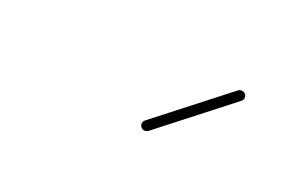

<svg xmlns="http://www.w3.org/2000/svg" viewBox="-32 -767 433 272"><g transform="rotate(20 185.0 -631.0)"><path d="M190.7 -580.7Q187.4 -580.7 185.2 -583Q183 -585.2 183 -588.5Q183 -592.2 185.9 -594.4L295.2 -679.6Q297 -681.1 300 -681.1Q303.3 -681.1 305.6 -678.9Q307.8 -676.7 307.8 -673.3Q307.8 -669.6 304.8 -667.4L195.6 -582.2Q193.7 -580.7 190.7 -580.7Z"/></g></svg>

Font: 26F Galaxy Hebrew Hairline
Style: Regular
Weight: 50
Designer: C₂₉H₂₅N₃O₅
Version: Version 1.000